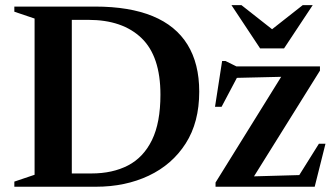

<svg xmlns="http://www.w3.org/2000/svg" viewBox="-20 -710 1270 730"><path d="M590 -350Q590 -496 518 -565.2Q446 -634.5 316 -634.5H182.5L174 -685H341.5Q472 -685 560.2 -648.8Q648.5 -612.5 693 -540.2Q737.5 -468 737.5 -361.5Q737.5 -245 686 -164.5Q634.5 -84 545.5 -42Q456.5 0 344.5 0H174L182.5 -50.5H327.5Q408 -50.5 466.8 -81Q525.5 -111.5 557.8 -177.5Q590 -243.5 590 -350ZM34.5 0V-19.5L111.5 -45.5V-639.5L34.5 -665.5V-685H253V0ZM799.5 0V-16L1064 -442L1116 -419.5L839 -413L896 -443L822.5 -304H797.5L824.5 -478H837.5L879 -457.5H1196.5V-441.5L929.5 -13.5L874 -37.5L1141.5 -45L1099.5 -15L1192.5 -163.5H1217.5L1176.5 0ZM1034 -583.5H995L1131 -690.5H1169L1060 -526H969L860 -690.5H898Z"/></svg>

Font: Newsreader 36pt SemiBold
Style: Regular
Weight: 600
Designer: Hugues Gentile
Foundry: Production Type
Version: Version 1.003